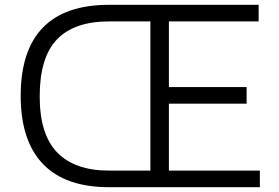

<svg xmlns="http://www.w3.org/2000/svg" viewBox="-20 -778 1160 798"><path d="M1060 -69V0H433Q251 0 158.5 -96.5Q66 -193 66 -380Q66 -568 158 -663Q250 -758 433 -758H1055V-689H682V-416H1005V-347H682V-69ZM605 -69V-689H433Q289 -689 217 -614.5Q145 -540 145 -377Q145 -219 218 -144Q291 -69 433 -69Z"/></svg>

Font: Biryani Light
Style: Regular
Weight: 300
Designer: Dan Reynolds and Mathieu Réguer
Foundry: Dan Reynolds and Mathieu Réguer
Version: Version 1.004; ttfautohint (v1.1) -l 5 -r 5 -G 72 -x 0 -D la